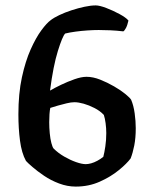

<svg xmlns="http://www.w3.org/2000/svg" viewBox="-20 -690 562 710"><path d="M260 0Q229 0 198.5 -11.5Q168 -23 143 -40Q118 -57 100 -72.5Q82 -88 76 -95Q60 -124 54 -169.5Q48 -215 48 -267Q48 -344 61 -404Q74 -464 93.5 -507.5Q113 -551 133 -578Q153 -605 167 -615Q178 -624 199 -634Q220 -644 244.5 -652Q269 -660 292.5 -665Q316 -670 334 -670Q348 -670 373 -660.5Q398 -651 422 -638Q446 -625 455 -614Q451 -596 445.5 -586Q440 -576 436 -574Q411 -577 388 -578Q365 -579 345 -579Q327 -579 304 -577.5Q281 -576 259 -573Q237 -570 221 -566Q211 -556 194 -501.5Q177 -447 165 -355Q182 -365 206 -376.5Q230 -388 255.5 -397Q281 -406 300 -406Q324 -406 350.5 -395.5Q377 -385 402 -370.5Q427 -356 444 -342Q461 -328 465 -321Q474 -300 478 -271Q482 -242 482 -216Q482 -180 476.5 -152Q471 -124 463 -104Q449 -85 419 -60.5Q389 -36 348.5 -18Q308 0 260 0ZM297 -83Q306 -83 317 -86Q328 -89 340 -95.5Q352 -102 362 -110Q366 -125 369.5 -148.5Q373 -172 373 -198Q373 -216 370.5 -234.5Q368 -253 364 -265Q350 -280 329.5 -290.5Q309 -301 289.5 -306.5Q270 -312 255 -312Q243 -312 226.5 -308Q210 -304 194 -299.5Q178 -295 166 -291Q164 -282 163 -268Q162 -254 162 -238Q162 -218 164 -197Q166 -176 170 -161Q174 -146 178 -141Q195 -124 217.5 -111Q240 -98 261.5 -90.5Q283 -83 297 -83Z"/></svg>

Font: Texturina Medium 12pt SemiBold
Style: Regular
Weight: 600
Version: Version 1.002